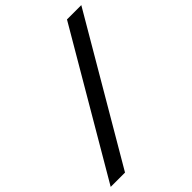

<svg xmlns="http://www.w3.org/2000/svg" viewBox="-260 -834 1062 1062"><g transform="rotate(-45 271.0 -303.0)"><path d="M569 -716 85 110H-27L457 -716Z"/></g></svg>

Font: MedMera Sans Semibold
Style: Italic
Weight: 600
Italic angle: -11°
Designer: Kasper Nordkvist
Foundry: UNCUT.wtf
Version: Version 1.300